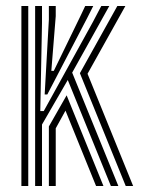

<svg xmlns="http://www.w3.org/2000/svg" viewBox="-20 -620 494 640"><path d="M97.1 0V-600H120V-542.8L114.3 -249.7H125.8L289.6 -546.7L317.6 -600H344.3L220.6 -377.9L374.5 0H349.6L205.9 -353.4L120 -204.9V0ZM51.3 0V-600H74.2V0ZM142.9 0V-198.5L202.1 -302.3L324.8 0H300.2L198.3 -251.2L165.8 -192.2V0ZM399.1 0 246.3 -376 371.1 -600H397.9L271.8 -374.1L423.8 0ZM128.9 -305.1 142.9 -554.4V-600H165.8V-566.2L151.1 -383.7H159.3L250.5 -571.4L264 -600H290.8L270.8 -560.3L137.7 -305.1Z"/></svg>

Font: Big Shoulders Inline Text Thin
Style: Regular
Weight: 100
Designer: Patric King
Foundry: XO Type Co
Version: Version 2.002